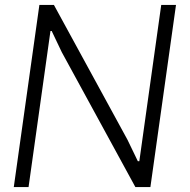

<svg xmlns="http://www.w3.org/2000/svg" viewBox="-20 -760 770 780"><path d="M140 -740H199L498 -192L540 -105H546L635 -740H695L591 0H530L231 -548L190 -634H185L96 0H36Z"/></svg>

Font: Plata Sans Light
Style: Italic
Weight: 300
Italic angle: -8°
Designer: Pablo Impallari, Andres Torresi, & Cristiano Sobral
Foundry: Pablo Impallari, Andres Torresi, & Cristiano Sobral
Version: Version 1.00;December 28, 2019;FontCreator 12.0.0.2547 64-bi